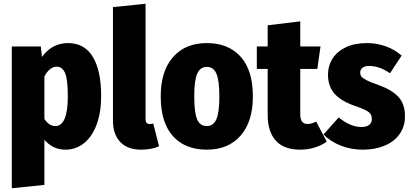

<svg xmlns="http://www.w3.org/2000/svg" viewBox="-20 -781 2193 1025"><path d="M520 -268Q520 -183 496.5 -118Q473 -53 429.5 -17.5Q386 18 329 18Q262 18 217 -35V206L43 224V-533H198L204 -477Q258 -551 343 -551Q431 -551 475.5 -477.5Q520 -404 520 -268ZM342 -266Q342 -359 327 -392Q312 -425 283 -425Q245 -425 217 -373V-146Q242 -108 275 -108Q342 -108 342 -266Z M583 -137V-743L757 -761V-144Q757 -119 779 -119Q791 -119 798 -122L829 0Q789 18 733 18Q661 18 622 -23Q583 -64 583 -137Z M1330 -266Q1330 -132 1264.5 -57Q1199 18 1084 18Q968 18 903 -54.5Q838 -127 838 -267Q838 -401 903.5 -476Q969 -551 1084 -551Q1199 -551 1264.5 -478.5Q1330 -406 1330 -266ZM1017 -267Q1017 -179 1032.5 -143.5Q1048 -108 1084 -108Q1119 -108 1135 -144Q1151 -180 1151 -266Q1151 -353 1135 -388.5Q1119 -424 1084 -424Q1049 -424 1033 -388Q1017 -352 1017 -267Z M1724 -25Q1696 -4 1658.5 7Q1621 18 1583 18Q1495 18 1452 -30.5Q1409 -79 1409 -168V-413H1351V-533H1409V-646L1583 -667V-533H1691L1674 -413H1583V-170Q1583 -119 1622 -119Q1643 -119 1668 -132Z M2124 -484 2062 -390Q2005 -429 1951 -429Q1928 -429 1915.5 -419.5Q1903 -410 1903 -394Q1903 -381 1910 -372Q1917 -363 1937.5 -352.5Q1958 -342 2001 -327Q2073 -301 2107.5 -263Q2142 -225 2142 -160Q2142 -106 2113.5 -65.5Q2085 -25 2033.5 -3.5Q1982 18 1917 18Q1854 18 1799.5 -3.5Q1745 -25 1707 -63L1788 -154Q1851 -103 1909 -103Q1936 -103 1950.5 -114Q1965 -125 1965 -145Q1965 -162 1958 -172.5Q1951 -183 1931.5 -193Q1912 -203 1871 -217Q1798 -243 1764.5 -282.5Q1731 -322 1731 -382Q1731 -430 1755.5 -468.5Q1780 -507 1827 -529Q1874 -551 1939 -551Q1993 -551 2041.5 -533Q2090 -515 2124 -484Z"/></svg>

Font: Fira Sans Condensed ExtraBold
Style: Regular
Weight: 800
Width: 3
Designer: Carrois Corporate & Edenspiekermann AG
Foundry: Carrois Corporate GbR & Edenspiekermann AG
Version: Version 4.203